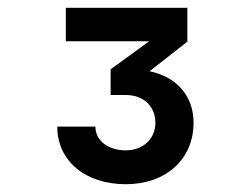

<svg xmlns="http://www.w3.org/2000/svg" viewBox="-20 -850 640 493"><path d="M303 -377C406 -377 477 -441 477 -535C477 -604 433 -653 364 -667L461 -743V-830H149V-744H363L264 -672V-606H304C348 -606 379 -577 379 -535C379 -493 347 -464 303 -464C257 -464 225 -489 225 -525H127C127 -437 199 -377 303 -377Z"/></svg>

Font: JetBrains Mono ExtraBold
Style: Regular
Weight: 800
Monospace: yes
Designer: Philipp Nurullin, Konstantin Bulenkov
Foundry: JetBrains
Version: Version 2.305